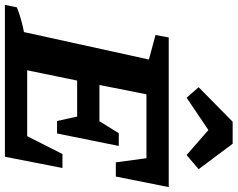

<svg xmlns="http://www.w3.org/2000/svg" viewBox="-125 -857 970 784"><g transform="rotate(90 360.0 -465.0)"><path d="M-12 0 -2 -49Q23 -59 48.5 -66Q74 -73 99 -78L211 -588L111 -615L121 -669H732L689 -453H631L614 -578H353L315 -386H463L512 -465H564L513 -213H462L444 -295H297L255 -91H524L597 -235H654L608 0ZM555 -930 659 -791 601 -742 499 -831 367 -742 324 -791 465 -930Z"/></g></svg>

Font: Piazzolla Thin ExtraBold
Style: Italic
Weight: 800
Italic angle: -11.3°
Version: Version 2.005